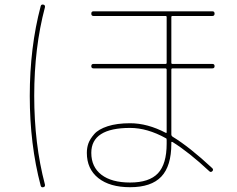

<svg xmlns="http://www.w3.org/2000/svg" viewBox="-20 -780 1040 841"><path d="M710 -150.4V-168Q710 -173.8 706.1 -174.8Q625 -219.7 549.8 -219.7Q379.9 -219.7 379.9 -110.4Q379.9 -48.8 424.3 -14.6Q468.8 19.5 549.8 19.5Q633.8 19.5 671.9 -21Q710 -61.5 710 -150.4ZM706.1 -198.2Q710 -196.3 710 -201.2V-474.6Q710 -479.5 705.1 -480.5H389.6Q379.9 -480.5 379.9 -490.2Q379.9 -500 389.6 -500H705.1Q710 -500 710 -504.9V-705.1Q710 -710 705.1 -710H389.6Q379.9 -710 379.9 -720.2Q379.9 -730.5 389.6 -730.5H910.2Q919.9 -730.5 919.9 -720.2Q919.9 -710 910.2 -710H735.4Q730.5 -710 730.5 -705.1V-504.9Q730.5 -500 735.4 -500H910.2Q919.9 -500 919.9 -490.2Q919.9 -480.5 910.2 -480.5H735.4Q730.5 -480.5 730.5 -474.6V-190.4Q730.5 -185.5 735.4 -181.6Q809.6 -136.7 910.2 -43Q916 -36.1 910.2 -30.3Q903.3 -23.4 896.5 -30.3Q807.6 -113.3 735.4 -158.2Q730.5 -160.2 730.5 -156.2V-150.4Q730.5 -52.7 686.5 -6.3Q642.6 40 549.8 40Q460.9 40 410.6 0Q360.4 -40 360.4 -110.4Q360.4 -132.8 367.2 -151.9Q374 -170.9 392.6 -192.4Q411.1 -213.9 451.7 -227.1Q492.2 -240.2 549.8 -240.2Q626 -240.2 706.1 -198.2ZM169.9 40Q160.2 42 158.2 33.2Q110.4 -147.5 110.4 -359.9Q110.4 -572.3 158.2 -752.9Q160.2 -761.7 169.9 -759.8Q178.7 -757.8 176.8 -748Q129.9 -571.3 129.9 -360.4Q129.9 -149.4 176.8 28.3Q178.7 38.1 169.9 40Z"/></svg>

Font: Rounded Mgen+ 1mn thin
Style: Regular
Weight: 100
Designer: [Source Han Sans]
Ryoko NISHIZUKA  (kana & ideographs); Paul D. Hunt (Latin, Greek & Cyrillic); Wenlong ZHANG  (bopomofo
Version: Version 1.059.20150602